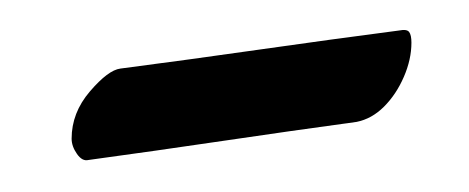

<svg xmlns="http://www.w3.org/2000/svg" viewBox="-20 -275 308 126"><path d="M38 -170Q34 -169 30.5 -174Q27 -179 27 -184Q27 -201 39 -215Q51 -229 59 -230Q105 -236 150.5 -242.5Q196 -249 242 -255Q247 -256 248.5 -254Q250 -252 250 -247Q250 -236 245 -224.5Q240 -213 232 -205Q224 -197 214 -195Q170 -189 126 -182.5Q82 -176 38 -170Z"/></svg>

Font: EB Garamond
Style: Italic
Weight: 400
Italic angle: -17.2°
Designer: Georg Duffner and Octavio Pardo
Foundry: Georg Duffner
Version: Version 1.001